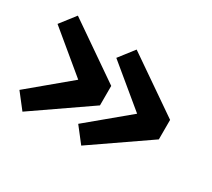

<svg xmlns="http://www.w3.org/2000/svg" viewBox="-98 -703 906 819"><g transform="rotate(30 355.0 -293.5)"><path d="M642 -341.5V-245.5L368.5 -57L311 -131L507 -294L311 -456L368.5 -530ZM352 -341.5V-245.5L79 -57L21.5 -131L217 -294L21.5 -456L79 -530Z"/></g></svg>

Font: League Mono
Style: Bold
Weight: 700
Width: 6
Designer: Tyler Finck
Foundry: The League of Moveable Type / Tyler Finck
Version: Version 2.300;RELEASE